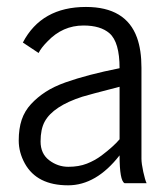

<svg xmlns="http://www.w3.org/2000/svg" viewBox="-20 -540 493 566"><path d="M173.8 -297.4Q238.8 -320.3 332.5 -338.9Q332.5 -416 302.7 -441.9Q276.4 -464.8 226.1 -464.8Q164.6 -464.8 120.1 -418Q101.1 -398.9 93.8 -383.8L47.4 -414.6Q102.1 -519.5 233.4 -519.5Q351.1 -519.5 383.8 -429.2Q397 -392.6 397 -340.3V-72.3Q397 -58.1 402.3 -33.7Q407.7 -9.3 412.1 0H347.2Q332.5 -7.3 332.5 -82Q263.7 6.3 180.7 6.3Q88.9 6.3 53.2 -58.1Q35.2 -90.8 35.2 -125.7Q35.2 -160.6 43.9 -186.8Q52.7 -212.9 71.5 -233.2Q90.3 -253.4 114.3 -269Q138.2 -284.7 173.8 -297.4ZM111.8 -181.6Q99.6 -159.2 99.6 -123Q99.6 -86.9 125 -67.6Q150.4 -48.3 181.4 -48.3Q212.4 -48.3 236.1 -57.6Q259.8 -66.9 279.3 -81.5Q314.9 -108.4 332.5 -129.4V-284.2Q239.7 -260.3 222.7 -254.9Q136.7 -227.1 111.8 -181.6Z"/></svg>

Font: News Cycle
Style: Regular
Weight: 500
Version: Version 0.5.2